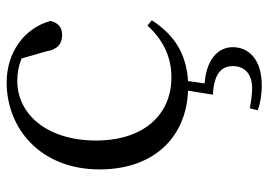

<svg xmlns="http://www.w3.org/2000/svg" viewBox="-135 -436 808 578"><g transform="rotate(-90 269.0 -147.0)"><path d="M273 90C334 93 359 114 359 150C359 185 336 208 292 208C274 208 253 205 232 201L226 225C246 232 270 237 302 237C377 237 416 199 416 150C416 104 377 70 307 65L314 15C399 10 455 -29 497 -94L481 -107C436 -58 385 -35 325 -35C213 -35 135 -118 135 -262C135 -408 213 -499 315 -499C338 -499 360 -495 382 -486L403 -413C409 -378 425 -364 453 -364C475 -364 489 -375 495 -399C473 -479 399 -531 310 -531C172 -531 48 -430 48 -251C48 -88 145 10 285 15Z"/></g></svg>

Font: Source Han Serif KR
Style: Regular
Weight: 400
Designer: Ryoko NISHIZUKA 西塚涼子 (kana & ideographs); Frank Grießhammer (Latin, Greek & Cyrillic); Wenlong ZHANG 张文龙 (bopomofo); San
Foundry: Adobe
Version: Version 2.001;hotconv 1.1.0;makeotfexe 2.6.0